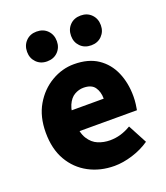

<svg xmlns="http://www.w3.org/2000/svg" viewBox="-135 -810 791 915"><g transform="rotate(-20 261.0 -352.5)"><path d="M289 12Q217 12 159 -19Q101 -50 67.5 -108Q34 -166 34 -249Q34 -330 68 -388Q102 -446 156.5 -478Q211 -510 271 -510Q344 -510 391.5 -478Q439 -446 462.5 -391.5Q486 -337 486 -270Q486 -249 483.5 -230Q481 -211 479 -201H159L157 -307H349Q349 -342 332.5 -365.5Q316 -389 275 -389Q252 -389 230 -376.5Q208 -364 194.5 -333.5Q181 -303 182 -249Q184 -193 203 -163Q222 -133 250.5 -121.5Q279 -110 310 -110Q338 -110 364 -117.5Q390 -125 417 -141L468 -45Q429 -18 380.5 -3Q332 12 289 12ZM157 -566Q124 -566 103 -587.5Q82 -609 82 -641Q82 -674 103 -695.5Q124 -717 157 -717Q191 -717 212 -695.5Q233 -674 233 -641Q233 -609 212 -587.5Q191 -566 157 -566ZM381 -566Q347 -566 326 -587.5Q305 -609 305 -641Q305 -674 326 -695.5Q347 -717 381 -717Q414 -717 435 -695.5Q456 -674 456 -641Q456 -609 435 -587.5Q414 -566 381 -566Z"/></g></svg>

Font: Source Sans 3 ExtraBold
Style: Regular
Weight: 800
Designer: Paul D. Hunt
Foundry: Adobe
Version: Version 3.052;hotconv 1.1.0;makeotfexe 2.6.0